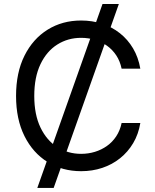

<svg xmlns="http://www.w3.org/2000/svg" viewBox="-20 -839 770 952"><path d="M165 92.8 488.3 -819.3H569.3L246.1 92.8ZM382.3 9.8Q289.1 9.8 216.1 -35.4Q143.1 -80.6 101.3 -164.3Q59.6 -248 59.6 -363.3Q59.6 -479 101.3 -562.7Q143.1 -646.5 216.1 -691.9Q289.1 -737.3 382.3 -737.3Q437.5 -737.3 486.6 -721.2Q535.6 -705.1 574.7 -674.1Q613.8 -643.1 639.9 -598.9Q666 -554.7 675.8 -498.5H583Q575.2 -536.1 556.4 -564.5Q537.6 -592.8 510.5 -612.3Q483.4 -631.8 450.7 -641.6Q418 -651.4 382.3 -651.4Q316.9 -651.4 264.2 -618.2Q211.4 -585 180.7 -520.8Q149.9 -456.5 149.9 -363.3Q149.9 -270.5 180.9 -206.3Q211.9 -142.1 264.6 -109.1Q317.4 -76.2 382.3 -76.2Q418 -76.2 450.7 -86.2Q483.4 -96.2 510.5 -115.5Q537.6 -134.8 556.4 -163.3Q575.2 -191.9 583 -229H675.8Q666.5 -173.3 640.4 -129.4Q614.3 -85.4 575.2 -54.2Q536.1 -22.9 487.1 -6.6Q438 9.8 382.3 9.8Z"/></svg>

Font: Inter Variable LoSnoCo
Style: Regular
Weight: 400
Designer: Rasmus Andersson
Foundry: rsms
Version: Version 4.000;git-a52131595; featfreeze: case,dlig,ss01,ss02